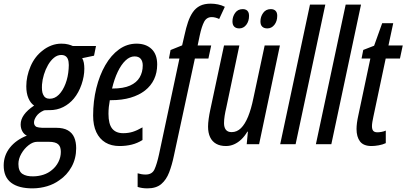

<svg xmlns="http://www.w3.org/2000/svg" viewBox="-86 -785 2212 1045"><path d="M92.8 240.2Q15.6 240.7 -25.4 209.5Q-66.4 178.2 -65.9 114.3Q-65.4 60.5 -32.2 18.6Q1 -23.4 60.1 -46.9Q44.9 -53.7 35.6 -70.3Q26.4 -86.9 26.4 -107.9Q26.4 -134.3 44.4 -159.9Q62.5 -185.5 99.6 -210.4Q80.6 -223.1 68.8 -250.2Q57.1 -277.3 57.1 -315.4Q57.1 -369.6 80.3 -423.8Q103.5 -478 147 -510.7Q167.5 -527.3 193.6 -537.4Q219.7 -547.4 248 -547.4Q270 -547.4 285.4 -543.2Q300.8 -539.1 310.1 -534.7H436.5L425.8 -481.9L361.3 -468.3Q367.7 -457.5 370.4 -442.9Q373 -428.2 373 -411.1Q373 -369.6 357.7 -325Q342.3 -280.3 315.9 -248.5Q291.5 -219.2 258.1 -202.4Q224.6 -185.5 184.1 -185.5Q172.4 -185.5 163.6 -185.3Q154.8 -185.1 150.9 -183.1Q124.5 -170.9 111.8 -152.3Q99.1 -133.8 99.1 -118.2Q99.1 -101.6 112.8 -94.2Q118.2 -92.3 126 -91.1Q133.8 -89.8 143.6 -89.4H219.7Q259.3 -89.4 283.2 -75.7Q307.1 -62 317.9 -37.1Q328.6 -12.2 328.6 21.5Q328.6 77.6 303.7 122.8Q278.8 168 237.3 195.8Q208 217.3 170.7 228.5Q133.3 239.7 92.8 240.2ZM96.2 174.8Q124.5 174.3 150.6 165.8Q176.8 157.2 196.8 140.1Q218.3 123 231.7 96.9Q245.1 70.8 245.1 42Q245.1 29.3 242.2 18.8Q239.3 8.3 231 0.5Q224.1 -5.9 211.7 -9.5Q199.2 -13.2 180.2 -13.2H116.2Q93.3 -13.2 69.6 5.4Q45.9 23.9 30 51.8Q14.2 79.6 14.2 107.4Q14.2 146.5 35.6 161.1Q57.1 175.8 96.2 174.8ZM184.6 -247.6Q212.4 -247.6 234.4 -269.8Q256.3 -292 270.5 -329.1Q284.7 -366.2 287.6 -410.6Q289.6 -432.6 287.1 -449Q284.7 -465.3 276.4 -474.6Q271.5 -480 264.4 -482.9Q257.3 -485.8 247.6 -485.8Q226.1 -485.8 207.8 -470.7Q189.5 -455.6 175.5 -431.4Q161.6 -407.2 153.1 -379.2Q144.5 -351.1 142.6 -324.7Q141.6 -308.1 142.8 -293.9Q144 -279.8 148.9 -270Q158.7 -247.6 184.6 -247.6Z M564.5 9.8Q519.5 9.8 487.5 -9.5Q455.6 -28.8 438.2 -65.7Q420.9 -102.5 420.9 -155.8Q420.9 -234.4 438.2 -304.9Q455.6 -375.5 487.1 -430.2Q518.6 -484.9 561.8 -516.1Q605 -547.4 657.2 -547.4Q708.5 -547.4 739 -518.3Q769.5 -489.3 769.5 -434.1Q769.5 -389.6 752.7 -353.8Q735.8 -317.9 703.4 -292.5Q670.9 -267.1 624.5 -253.4Q578.1 -239.7 519 -239.7H511.7Q508.3 -221.7 506.3 -202.9Q504.4 -184.1 504.4 -165.5Q504.4 -110.4 524.4 -85.2Q544.4 -60.1 584.5 -60.1Q612.3 -60.1 636 -67.4Q659.7 -74.7 689.5 -91.8V-22.9Q661.6 -5.4 630.6 2.2Q599.6 9.8 564.5 9.8ZM523.9 -303.2H526.9Q585.9 -303.2 621.8 -319.3Q657.7 -335.4 674.3 -364Q690.9 -392.6 690.9 -428.7Q690.9 -451.7 679.9 -464.8Q668.9 -478 646 -478Q620.6 -478 597.2 -455.8Q573.7 -433.6 554.9 -394.3Q536.1 -355 523.9 -303.2Z M716.3 240.2Q701.7 240.2 688.5 238.3Q675.3 236.3 663.1 232.4V158.2Q672.4 161.1 684.1 163.1Q695.8 165 706.5 165Q742.2 165 755.1 136.2Q768.1 107.4 779.3 56.2L890.6 -466.3H833.5L842.3 -512.7L905.3 -538.1L918.5 -595.2Q926.8 -633.8 937.3 -664.8Q947.8 -695.8 963.4 -718.5Q979 -741.2 1002.4 -753.2Q1025.9 -765.1 1060.5 -765.1Q1080.6 -765.1 1100.6 -761Q1120.6 -756.8 1137.7 -748L1106.9 -681.6Q1097.2 -686.5 1086.7 -689.2Q1076.2 -691.9 1066.4 -691.9Q1038.6 -691.9 1025.1 -666.5Q1011.7 -641.1 1001.5 -593.8L989.7 -537.6H1063.5L1048.3 -466.3H974.6L860.4 63Q850.1 112.8 834.7 153.1Q819.3 193.4 791.7 216.8Q764.2 240.2 716.3 240.2Z M1144 9.8Q1112.3 9.8 1090.6 -2.4Q1068.8 -14.6 1057.6 -38.3Q1046.4 -62 1046.4 -95.7Q1046.4 -114.3 1049.8 -138.7Q1053.2 -163.1 1058.1 -185.5L1133.3 -537.6H1216.8L1145.5 -198.7Q1140.1 -176.3 1136.7 -154.8Q1133.3 -133.3 1133.3 -114.7Q1133.3 -91.8 1143.3 -78.9Q1153.3 -65.9 1174.8 -65.9Q1203.6 -65.9 1225.6 -87.6Q1247.6 -109.4 1264.4 -150.6Q1281.2 -191.9 1293 -250L1354.5 -537.6H1437.5L1324.2 0H1256.8L1263.2 -68.4H1260.3Q1245.6 -43.5 1227.3 -26.1Q1209 -8.8 1188 0.5Q1167 9.8 1144 9.8ZM1369.1 -630.4Q1351.1 -630.4 1341.3 -639.9Q1331.5 -649.4 1331.5 -668.5Q1331.5 -694.3 1346.4 -714.8Q1361.3 -735.4 1387.7 -735.4Q1404.3 -735.4 1413.6 -726.3Q1422.9 -717.3 1422.9 -699.2Q1422.9 -669.4 1407.5 -649.9Q1392.1 -630.4 1369.1 -630.4ZM1216.3 -630.4Q1198.7 -630.4 1189 -639.9Q1179.2 -649.4 1179.2 -668.5Q1179.2 -694.3 1193.8 -714.8Q1208.5 -735.4 1235.4 -735.4Q1246.1 -735.4 1253.7 -731.4Q1261.2 -727.5 1265.4 -719.5Q1269.5 -711.4 1269.5 -699.2Q1269.5 -669.4 1254.4 -649.9Q1239.3 -630.4 1216.3 -630.4Z M1439 0 1601.1 -759.8H1684.6L1522.9 0Z M1633.3 0 1795.4 -759.8H1878.9L1717.3 0Z M1936 9.8Q1892.6 9.8 1873.5 -15.1Q1854.5 -40 1854.5 -83Q1854.5 -97.7 1856.9 -116.5Q1859.4 -135.3 1864.3 -157.2L1929.7 -466.3H1881.8L1891.1 -513.2L1950.2 -536.1L1994.1 -658.7H2054.2L2028.3 -537.6H2106L2090.8 -466.3H2013.2L1946.3 -150.4Q1942.9 -135.3 1940.7 -121.6Q1938.5 -107.9 1938.5 -98.6Q1938.5 -81.1 1945.3 -73Q1952.1 -64.9 1968.3 -64.9Q1977.5 -64.9 1990.2 -67.1Q2002.9 -69.3 2013.7 -74.2V-5.9Q1997.1 2 1975.3 5.9Q1953.6 9.8 1936 9.8Z"/></svg>

Font: Open Sans Condensed Medium
Style: Italic
Weight: 500
Width: 3
Italic angle: -12°
Designer: Monotype Design Team
Foundry: Monotype Imaging Inc.
Version: Version 3.000